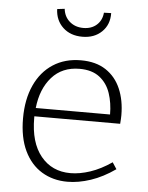

<svg xmlns="http://www.w3.org/2000/svg" viewBox="-54 -796 654 847"><g transform="rotate(5 273.5 -372.5)"><path d="M276 7Q212 7 162.5 -23Q113 -53 85 -111.5Q57 -170 57 -255Q57 -339 85.5 -401.5Q114 -464 166.5 -498Q219 -532 290 -532Q356 -532 400 -503Q444 -474 466 -423Q488 -372 488 -306Q488 -298 487.5 -289.5Q487 -281 486 -268H106Q106 -265 106 -261Q106 -152 155 -92Q204 -32 286 -32Q327 -32 373.5 -47.5Q420 -63 468 -96L487 -67Q433 -29 379 -11Q325 7 276 7ZM287 -494Q210 -494 164 -442Q118 -390 109 -305H438Q438 -356 423.5 -399Q409 -442 375.5 -468Q342 -494 287 -494ZM286 -636Q233 -636 200 -667Q167 -698 165 -748L198 -752Q202 -717 226.5 -696Q251 -675 287 -675Q323 -675 346 -695.5Q369 -716 372 -750L404 -751Q405 -700 372 -668Q339 -636 286 -636Z"/></g></svg>

Font: Bitter Light
Style: Regular
Weight: 300
Designer: Sol Matas, and Bitter project Authors
Foundry: Sol Matas
Version: Version 2.001